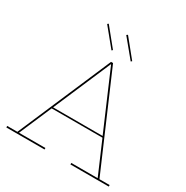

<svg xmlns="http://www.w3.org/2000/svg" viewBox="-213 -1147 1279 1323"><g transform="rotate(30 426.5 -486.0)"><path d="M834 -12V0H529V-12H739L628 -270H224L113 -12H323V0H19V-12H100L418 -752H434L753 -12ZM623 -281 427 -737H425L229 -281ZM389 -829 381 -822 264 -965 273 -972ZM542 -829 534 -822 416 -965 426 -972Z"/></g></svg>

Font: Hepta Slab Thin
Style: Regular
Weight: 250
Designer: Michael LaGattuta
Foundry: Michael LaGattuta
Version: Version 1.100; ttfautohint (v1.8) -l 8 -r 50 -G 200 -x 14 -D